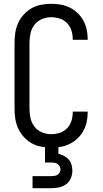

<svg xmlns="http://www.w3.org/2000/svg" viewBox="-20 -763 540 1003"><path d="M247 8Q221 8 194.5 3Q168 -2 145 -15Q122 -28 104 -48Q86 -68 75 -92Q64 -116 60 -142.5Q56 -169 56 -195V-540Q56 -566 60 -592.5Q64 -619 75 -643Q86 -667 104 -687Q122 -707 145 -720Q168 -733 194.5 -738Q221 -743 247 -743Q272 -743 296.5 -739Q321 -735 343.5 -724Q366 -713 384.5 -695.5Q403 -678 415 -656.5Q427 -635 432.5 -610.5Q438 -586 438 -561V-555H360V-559Q360 -582 353 -604Q346 -626 330 -642.5Q314 -659 292 -666Q270 -673 247 -673Q222 -673 198.5 -663Q175 -653 160 -633.5Q145 -614 139.5 -589.5Q134 -565 134 -540V-195Q134 -170 139.5 -145.5Q145 -121 160 -101.5Q175 -82 198.5 -72Q222 -62 247 -62Q270 -62 292 -69Q314 -76 330 -92.5Q346 -109 353 -131Q360 -153 360 -176V-180H438V-174Q438 -149 432.5 -124.5Q427 -100 415 -78.5Q403 -57 384.5 -39.5Q366 -22 343.5 -11Q321 0 296.5 4Q272 8 247 8ZM150 220V157H250Q258 157 266 155.5Q274 154 281 149.5Q288 145 292 137.5Q296 130 296 122Q296 114 292 106.5Q288 99 281.5 94Q275 89 266.5 87.5Q258 86 250 86H215V-62H285V40Q300 44 314.5 51.5Q329 59 339 70.5Q349 82 353.5 97.5Q358 113 358 129Q358 149 350 168Q342 187 326 199Q310 211 290 215.5Q270 220 250 220Z"/></svg>

Font: Iosevka srxl
Style: Regular
Weight: 400
Monospace: yes
Designer: Belleve Invis
Foundry: Belleve Invis
Version: Version 33.0.1; ttfautohint (v1.8.3)